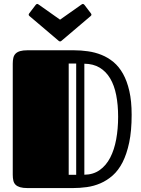

<svg xmlns="http://www.w3.org/2000/svg" viewBox="-20 -957 720 977"><path d="M44.9 -632.8Q44.9 -649.9 47.9 -662.6Q50.8 -675.3 59.1 -683.8Q67.4 -692.4 82 -696.8Q96.7 -701.2 120.1 -701.2H355Q391.6 -701.2 427.7 -696Q463.9 -690.9 496.6 -677.7Q529.3 -664.6 557.4 -641.4Q585.4 -618.2 606 -581.5Q626.5 -544.9 638.2 -493.7Q649.9 -442.4 649.9 -373Q649.9 -291.5 637.5 -232.2Q625 -172.9 603.8 -131.3Q582.5 -89.8 553.5 -64.2Q524.4 -38.6 491 -24.2Q457.5 -9.8 421.6 -4.9Q385.7 0 350.1 0H120.1Q96.7 0 82 -4.4Q67.4 -8.8 59.1 -17.1Q50.8 -25.4 47.9 -38.1Q44.9 -50.8 44.9 -67.9ZM581.1 -362.8Q581.1 -423.3 571.3 -473.1Q561.5 -522.9 540.5 -558.1Q519.5 -593.3 487.1 -612.8Q454.6 -632.3 409.2 -632.8V-67.9Q454.6 -68.4 487.3 -91.6Q520 -114.7 540.8 -154.8Q561.5 -194.8 571.3 -248.3Q581.1 -301.8 581.1 -362.8ZM367.7 -633.8H329.6V-67.4H367.7ZM395 -934.1Q397 -935.1 398.4 -936Q399.9 -937 401.4 -937Q405.8 -937 409.7 -932.1L442.4 -889.2Q445.3 -885.3 445.3 -882.3Q445.3 -878.4 440.9 -875L292.5 -749Q291 -748 289.6 -747.1Q288.1 -746.1 285.6 -746.1Q283.2 -746.1 281.7 -747.1Q280.3 -748 278.8 -749L130.4 -875Q126 -878.4 126 -882.3Q126 -885.3 128.9 -889.2L161.6 -932.1Q164.1 -935.1 165.8 -936Q167.5 -937 169.9 -937Q171.4 -937 172.9 -936Q174.3 -935.1 176.3 -934.1L285.6 -856.9Z"/></svg>

Font: Fascinate Inline
Style: Regular
Weight: 900
Designer: Astigmatic (AOETI)
Foundry: Astigmatic (AOETI)
Version: Version 1.000